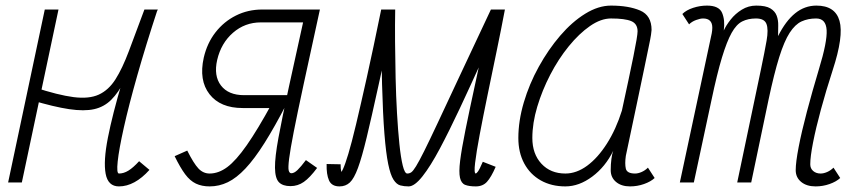

<svg xmlns="http://www.w3.org/2000/svg" viewBox="-20 -652 3040 686"><path d="M58 0H9L140 -618H189ZM477 -76 514 -45Q488 -16 460.5 -1Q433 14 405 14Q366 14 357.5 -31Q349 -76 365.5 -160Q382 -244 416.5 -360Q451 -476 496 -618H544Q503 -535 475.5 -471.5Q448 -408 425.5 -364.5Q403 -321 377.5 -295.5Q352 -270 316.5 -262Q281 -254 227 -262Q173 -270 93 -294L103 -340Q188 -312 243 -305Q298 -298 333 -314Q368 -330 392.5 -368.5Q417 -407 440.5 -469.5Q464 -532 496 -618H543Q501 -490 470.5 -382.5Q440 -275 422.5 -196.5Q405 -118 400.5 -75Q396 -32 405 -32Q422 -32 439 -42.5Q456 -53 477 -76Z M1107 -618 1098 -572H912Q855 -572 812.5 -535Q770 -498 756 -438Q743 -381 769.5 -346.5Q796 -312 852 -312H1040L1031 -266H847Q767 -266 728.5 -315.5Q690 -365 708 -446Q720 -498 750 -536.5Q780 -575 823 -596.5Q866 -618 917 -618ZM1018 13Q990 13 976.5 -1Q963 -15 962.5 -52.5Q962 -90 975 -160.5Q988 -231 1012.5 -343Q1037 -455 1073 -618H1123Q1088 -458 1065 -351.5Q1042 -245 1029.5 -181Q1017 -117 1013 -85Q1009 -53 1011.5 -43Q1014 -33 1021 -33Q1031 -33 1043 -44.5Q1055 -56 1073 -80L1113 -52Q1087 -17 1065.5 -2Q1044 13 1018 13ZM952 -283H1005Q961 -198 925 -141Q889 -84 857 -50Q825 -16 794 -1Q763 14 729 14Q701 14 680 4Q659 -6 641.5 -29.5Q624 -53 604 -94L649 -114Q672 -68 689 -50Q706 -32 729 -32Q761 -32 792 -55Q823 -78 861.5 -133Q900 -188 952 -283Z M1193 14Q1165 14 1155.5 -7.5Q1146 -29 1147 -66L1197 -65Q1197 -48 1199 -41Q1201 -34 1201 -33Q1201 -32 1193 -32Q1198 -32 1205.5 -48Q1213 -64 1224.5 -102Q1236 -140 1252 -207Q1268 -274 1290.5 -375Q1313 -476 1342 -618H1392Q1391 -566 1391.5 -502.5Q1392 -439 1393.5 -373.5Q1395 -308 1398.5 -247Q1402 -186 1407 -137.5Q1412 -89 1419 -60.5Q1426 -32 1435 -32Q1443 -32 1449.5 -36.5Q1456 -41 1466.5 -58Q1477 -75 1495.5 -112Q1514 -149 1544 -213Q1574 -277 1620.5 -376.5Q1667 -476 1734 -618H1784Q1771 -549 1754.5 -469.5Q1738 -390 1722 -312.5Q1706 -235 1694 -171.5Q1682 -108 1677.5 -70Q1673 -32 1680 -32Q1682 -32 1687.5 -39Q1693 -46 1705 -74L1751 -56Q1735 -19 1720 -2.5Q1705 14 1680 14Q1656 14 1642 8.5Q1628 3 1623.5 -17Q1619 -37 1624 -77.5Q1629 -118 1643 -187.5Q1657 -257 1680 -362.5Q1703 -468 1734 -618H1784Q1743 -527 1702 -436.5Q1661 -346 1623 -265Q1585 -184 1551.5 -121Q1518 -58 1489.5 -22Q1461 14 1440 14Q1424 14 1410.5 10.5Q1397 7 1386 -10Q1375 -27 1367 -66Q1359 -105 1353.5 -174Q1348 -243 1345 -352Q1342 -461 1342 -618H1392Q1356 -455 1331.5 -343Q1307 -231 1290 -160.5Q1273 -90 1259 -52Q1245 -14 1230 0Q1215 14 1193 14Z M2295 -53 2319 -16Q2305 -3 2281 5.5Q2257 14 2231 14Q2200 14 2181 -2Q2162 -18 2162 -44Q2162 -65 2164.5 -84Q2167 -103 2171 -113Q2143 -56 2096 -21Q2049 14 2000 14Q1950 14 1912 -7.5Q1874 -29 1853 -68Q1832 -107 1832 -159Q1832 -220 1851.5 -286Q1871 -352 1905 -413.5Q1939 -475 1981.5 -524.5Q2024 -574 2071 -603Q2118 -632 2163 -632Q2226 -632 2267 -614.5Q2308 -597 2308 -545Q2308 -541 2306 -527.5Q2304 -514 2298 -486Q2292 -458 2282 -408.5Q2272 -359 2255.5 -282Q2239 -205 2216 -95Q2212 -67 2216 -49.5Q2220 -32 2249 -32Q2260 -32 2272.5 -37.5Q2285 -43 2295 -53ZM2000 -32Q2040 -32 2078 -60Q2116 -88 2148.5 -139Q2181 -190 2202 -257Q2228 -376 2243 -450Q2258 -524 2258 -540Q2258 -567 2235.5 -576.5Q2213 -586 2163 -586Q2127 -586 2088 -559Q2049 -532 2012 -486.5Q1975 -441 1946 -385Q1917 -329 1899.5 -270.5Q1882 -212 1882 -159Q1882 -102 1914.5 -67Q1947 -32 2000 -32Z M2894 14Q2862 14 2842.5 -2Q2823 -18 2823 -44Q2823 -72 2833.5 -126.5Q2844 -181 2863 -253Q2882 -325 2906 -405Q2936 -503 2933.5 -544.5Q2931 -586 2896 -586Q2867 -586 2844 -575.5Q2821 -565 2801.5 -535Q2782 -505 2764 -447.5Q2746 -390 2726 -296L2664 0H2614L2699 -405Q2712 -467 2719 -507Q2726 -547 2718.5 -566.5Q2711 -586 2681 -586Q2653 -586 2632 -575.5Q2611 -565 2594 -534.5Q2577 -504 2559.5 -446.5Q2542 -389 2522 -294L2459 0H2409L2523 -533Q2524 -538 2524.5 -543.5Q2525 -549 2525 -553Q2525 -586 2492 -586Q2482 -586 2467 -580.5Q2452 -575 2442 -565L2418 -602Q2432 -616 2456.5 -624Q2481 -632 2506 -632Q2549 -632 2560 -606Q2571 -580 2566 -543Q2574 -561 2590.5 -582Q2607 -603 2630.5 -617.5Q2654 -632 2682 -632Q2716 -632 2732.5 -622Q2749 -612 2755 -596Q2761 -580 2760.5 -560.5Q2760 -541 2760 -523Q2787 -577 2821 -604.5Q2855 -632 2897 -632Q2964 -632 2979.5 -577.5Q2995 -523 2955 -401Q2931 -327 2913 -260.5Q2895 -194 2885 -143Q2875 -92 2875 -65Q2875 -50 2885.5 -41Q2896 -32 2912 -32Q2923 -32 2935.5 -37.5Q2948 -43 2958 -53L2982 -16Q2968 -3 2944 5.5Q2920 14 2894 14Z"/></svg>

Font: Victor Mono Thin
Style: Italic
Weight: 100
Italic angle: -12°
Monospace: yes
Designer: Rune Bjørnerås
Version: Version 1.561;gftools[0.9.30]